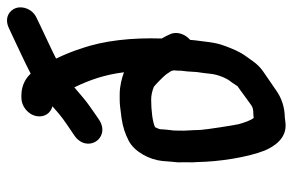

<svg xmlns="http://www.w3.org/2000/svg" viewBox="-162 -592 828 543"><g transform="rotate(-90 251.5 -320.0)"><path d="M410.7 -195.7C425.5 -208.4 435.7 -231 427.2 -251.4C423.8 -259.6 420 -266.6 414.6 -276.4C417.3 -358.6 409.1 -440.3 385.9 -504.9C380.9 -521.8 370.5 -548.2 357.9 -574.9C383.8 -588.2 414.1 -601.8 443.3 -615.8L471.7 -629.4C499.1 -641.4 506.9 -670.3 500.8 -688.4C494.9 -705.8 473.8 -722.8 443.3 -708L416 -695.3C385 -680.4 350.9 -665.2 315.2 -646.7C302.7 -660.3 282.2 -673 253.8 -673H246.8C223.8 -673 199 -655 194.9 -629C191.5 -607.3 203.7 -590.2 222.8 -585.2C191.7 -557.3 185.2 -553.8 154.7 -532.9L141.4 -524C87.8 -488 132.4 -419.7 184 -452.8L197.6 -462C207 -468.2 214.6 -474.2 224.2 -480.7C238.7 -490.3 257.8 -507.6 276.5 -523.3C297.8 -478.9 312.2 -437.7 319.1 -382.9C304.2 -388.4 280.7 -395 257.1 -395C246.3 -395 233.8 -395.3 221.8 -393.8L188.7 -389.7C162.5 -385.5 146.1 -379.9 126.2 -369.9C94.7 -354.1 71.9 -311.2 68.2 -274.3L66.2 -249C64.8 -239.9 63.9 -227.5 64.6 -217.4L64.5 -198.8C64.2 -192.5 64.4 -184.6 65.2 -175.9C66 -114.7 78.6 -33 97.9 15.5C107.2 36.5 129.5 79.2 176.4 73.8L191.3 72C220.1 71.5 246 63.4 269.2 46.6C278.8 40.1 312.6 16.6 322.9 9.7C345 -6.3 353.7 -24.1 363 -35.9C377.3 -54.9 386.1 -76.9 393.9 -98.5C404.5 -125.3 405.3 -154.9 409 -178C409.9 -184.1 410 -189 410.7 -195.7ZM322.8 -215C320.7 -201.5 321 -188.8 319.7 -176.3C317.9 -164.7 316 -150.6 314.7 -137.5C312.9 -117.6 301.9 -92.2 294.2 -82.9C287.7 -74.9 281.9 -64.1 279.7 -61.7C272.6 -57.3 265.6 -51.4 253.3 -42.7C224 -22.7 225 -17 200.7 -17C196.3 -17 195.1 -16.5 190 -15.9C183.3 -23.8 177.2 -41.3 172.3 -58.5C168.9 -73.8 157 -150.5 156.1 -166.3C155.1 -182.8 155.5 -194.7 154 -212.9L154.2 -232.1C154 -238.6 154.4 -244.4 155.6 -252C157.2 -262.2 157.3 -271.4 158.1 -281.2C158.5 -282.8 161.3 -290.5 163.8 -294.9C177.5 -301.9 211.3 -306 242.1 -306C254.7 -306 267.2 -302.8 278.2 -298.3C284.2 -294.1 309.9 -268.6 313.7 -262.9C318.5 -253.9 326.2 -249.6 324.1 -236C323 -228.9 324.3 -224.5 322.8 -215Z"/></g></svg>

Font: Just Breathe
Style: BdObl3
Weight: 400
Foundry: Cannot Into Space Fonts
Version: Version 0.72